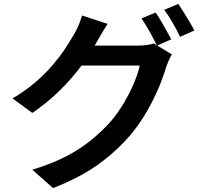

<svg xmlns="http://www.w3.org/2000/svg" viewBox="-20 -878 1040 981"><path d="M775 -814Q788 -796 802.5 -771Q817 -746 831 -721Q845 -696 855 -677L782 -645Q767 -676 745 -715.5Q723 -755 703 -784ZM891 -858Q904 -839 919.5 -814Q935 -789 949.5 -764.5Q964 -740 973 -722L900 -690Q885 -722 862.5 -761Q840 -800 819 -828ZM858 -600Q850 -587 842 -568.5Q834 -550 828 -533Q815 -487 791 -430Q767 -373 732.5 -312.5Q698 -252 653 -196Q582 -111 487 -41.5Q392 28 251 83L145 -11Q245 -41 318.5 -79.5Q392 -118 448 -164Q504 -210 548 -260Q583 -301 613 -352Q643 -403 664.5 -453.5Q686 -504 694 -543H348L390 -645Q403 -645 433.5 -645Q464 -645 503 -645Q542 -645 580 -645Q618 -645 646.5 -645Q675 -645 685 -645Q708 -645 729.5 -648Q751 -651 766 -656ZM530 -756Q513 -731 497.5 -703.5Q482 -676 473 -661Q441 -602 392.5 -537.5Q344 -473 281.5 -412Q219 -351 145 -301L44 -375Q110 -414 160.5 -457.5Q211 -501 248.5 -545Q286 -589 312.5 -629Q339 -669 357 -701Q368 -718 380.5 -746.5Q393 -775 399 -799Z"/></svg>

Font: Noto Sans JP Thin SemiBold
Style: Regular
Weight: 600
Version: Version 2.004-H2;hotconv 1.0.118;makeotfexe 2.5.65603